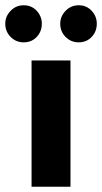

<svg xmlns="http://www.w3.org/2000/svg" viewBox="-51 -710 388 730"><path d="M69 0V-480H217V0ZM-31 -620Q-31 -648 -10.5 -669Q10 -690 39 -690Q69 -690 88.5 -669Q108 -648 108 -620Q108 -590 88.5 -569.5Q69 -549 39 -549Q10 -549 -10.5 -569.5Q-31 -590 -31 -620ZM178 -620Q178 -648 198.5 -669Q219 -690 248 -690Q278 -690 297.5 -669Q317 -648 317 -620Q317 -590 297.5 -569.5Q278 -549 248 -549Q219 -549 198.5 -569.5Q178 -590 178 -620Z"/></svg>

Font: Mukta Mahee ExtraBold
Style: Regular
Weight: 800
Designer: Shuchita Grover, Noopur Datye, Girish Dalvi, Yashodeep Gholap
Foundry: Ek Type
Version: Version 2.538;PS 1.000;hotconv 16.6.51;makeotf.lib2.5.65220;